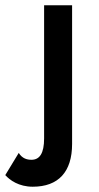

<svg xmlns="http://www.w3.org/2000/svg" viewBox="-94 -480 373 727"><path d="M-23 99 -74 183C-57 202 -23 227 30 227C127 227 179 171 179 65V-460H73V44C73 101 56 125 25 125C8 125 -10 120 -23 99Z"/></svg>

Font: Jost Medium
Style: Regular
Weight: 500
Version: Version 3.710